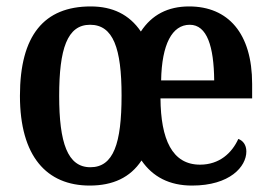

<svg xmlns="http://www.w3.org/2000/svg" viewBox="-20 -567 842 597"><path d="M259 10C331 10 385 -15 420 -68C455 -17 507 10 577 10C695 10 746 -49 746 -96C746 -117 735 -130 721 -135C701 -91 662 -55 602 -55C515 -55 480 -134 479 -261H764V-306C764 -464 689 -547 568 -547C502 -547 452 -521 418 -469C382 -522 330 -547 262 -547C117 -547 42 -457 42 -269C42 -81 125 10 259 10ZM261 -47C190 -47 164 -123 164 -269C164 -415 189 -490 260 -490C332 -490 358 -417 358 -270C358 -121 333 -47 261 -47ZM481 -317C483 -429 515 -490 570 -490C624 -490 645 -422 646 -317Z"/></svg>

Font: Noto Serif Condensed Semi
Style: Regular
Weight: 600
Width: 3
Designer: Monotype Design Team
Foundry: Monotype Imaging Inc.
Version: Version 1.002